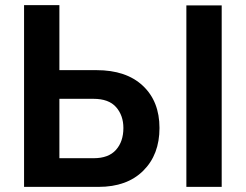

<svg xmlns="http://www.w3.org/2000/svg" viewBox="-20 -730 960 750"><path d="M74 0V-710H212V-456H357Q473 -456 538 -395Q603 -334 603 -230Q603 -126 539.5 -63Q476 0 365 0ZM708 0V-709H846V0ZM212 -112H346Q404 -112 433 -144.5Q462 -177 462 -230Q462 -279 433.5 -311.5Q405 -344 345 -344H212Z"/></svg>

Font: Raleway-v4020
Style: Bold
Weight: 700
Designer: Matt McInerney, Pablo Impallari, Rodrigo Fuenzalida
Foundry: Matt McInerney, Pablo Impallari, Rodrigo Fuenzalida
Version: Version 4.020;PS 004.020;hotconv 1.0.88;makeotf.lib2.5.64775